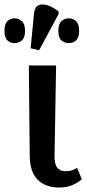

<svg xmlns="http://www.w3.org/2000/svg" viewBox="-64 -829 388 859"><path d="M201 10Q139 10 104 -25.5Q69 -61 69 -135L65 -536H187L180 -134Q179 -96 191.5 -79.5Q204 -63 229 -63Q245 -63 256.5 -66.5Q268 -70 281 -78L302 -27Q285 -12 260 -1Q235 10 201 10ZM111 -604 73 -613 88 -767Q91 -797 107.5 -805Q124 -813 148 -805.5Q172 -798 198 -778V-766ZM1 -636Q-17 -636 -30.5 -648Q-44 -660 -44 -691Q-44 -722 -30.5 -734.5Q-17 -747 1 -747Q19 -747 33.5 -734.5Q48 -722 48 -691Q48 -660 33.5 -648Q19 -636 1 -636ZM245 -636Q225 -636 211 -648Q197 -660 197 -691Q197 -722 211 -734.5Q225 -747 245 -747Q262 -747 276 -734.5Q290 -722 290 -691Q290 -660 276 -648Q262 -636 245 -636Z"/></svg>

Font: Noto Serif ExtraCondensed SemiBold
Style: Regular
Weight: 600
Width: 2
Designer: Monotype Design Team
Foundry: Monotype Imaging Inc.
Version: Version 2.015; ttfautohint (v1.8.4.7-5d5b)